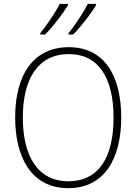

<svg xmlns="http://www.w3.org/2000/svg" viewBox="-20 -971 711 1001"><path d="M480 -943V-951H438C417 -910 371 -838 337 -798V-791H361C402 -831 457 -903 480 -943ZM334 -943V-951H292C270 -909 225 -840 190 -798V-791H215C257 -832 310 -903 334 -943ZM612 -358C612 -581 521 -725 339 -725C157 -725 59 -585 59 -359C59 -152 143 10 336 10C528 10 612 -149 612 -358ZM99 -359C99 -558 177 -689 339 -689C491 -689 572 -569 572 -358C572 -153 497 -26 336 -26C177 -26 99 -157 99 -359Z"/></svg>

Font: Noto Sans Myanmar SemiCondensed ExtraLight
Style: Regular
Weight: 200
Width: 4
Designer: Monotype Design Team
Foundry: Monotype Imaging Inc.
Version: Version 2.107